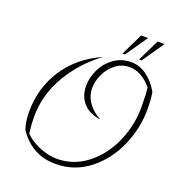

<svg xmlns="http://www.w3.org/2000/svg" viewBox="-155 -1003 1047 1137"><g transform="rotate(20 368.0 -434.0)"><path d="M86 -119Q70 -166 70 -227Q70 -378 148 -497.5Q226 -617 371 -682Q251 -593 179.5 -470Q108 -347 108 -211Q108 -163 115 -107Q145 -72 205 -46.5Q265 -21 317 -21Q424 -21 508.5 -87Q593 -153 639.5 -259Q686 -365 686 -478Q686 -562 680 -603Q615 -679 540 -679Q491 -679 453 -649.5Q415 -620 394 -575Q373 -530 373 -487Q373 -438 402 -396.5Q431 -355 482 -328Q414 -336 374.5 -378Q335 -420 335 -487Q335 -541 360.5 -593Q386 -645 432.5 -677.5Q479 -710 540 -710Q591 -710 636.5 -678Q682 -646 716 -587Q724 -545 724 -478Q724 -360 674.5 -247Q625 -134 533 -62Q441 10 322 10Q240 10 181 -26Q122 -62 86 -119ZM539 -878H583L488 -740H472ZM643 -878H687L592 -740H576Z"/></g></svg>

Font: Srisakdi
Style: Regular
Weight: 400
Designer: Cadson Demak Co.,Ltd.
Foundry: Cadson Demak Co.,Ltd.
Version: Version 1.000